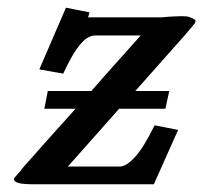

<svg xmlns="http://www.w3.org/2000/svg" viewBox="-20 -478 527 498"><path d="M212 -446Q209 -433 208 -433H399Q418 -435 434 -435.5Q450 -436 451 -436Q465 -436 471 -434Q477 -432 487 -426Q487 -425 487 -423Q487 -421 486 -419Q486 -418 477.5 -408Q469 -398 457 -384L331 -242H419L409 -196H289Q255 -158 223 -121.5Q191 -85 156 -46H291Q307 -46 329.5 -70Q352 -94 381 -153L442 -141L379 0H70Q39 0 27.5 -3.5Q16 -7 16 -14Q16 -16 36 -38H35Q71 -79 105 -117Q139 -155 176 -196H95L104 -242H217Q250 -280 281 -314.5Q312 -349 345 -386H227Q217 -386 205.5 -379Q194 -372 179 -351Q164 -330 144 -287L82 -298L151 -458Z"/></svg>

Font: Libertinus Serif SemiBold
Style: Italic
Weight: 600
Italic angle: -11.5°
Designer: Philipp H. Poll, Khaled Hosny
Foundry: Caleb Maclennan
Version: Version 7.051;RELEASE